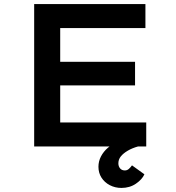

<svg xmlns="http://www.w3.org/2000/svg" viewBox="-20 -720 863 944"><path d="M148 0V-700H695V-582H276V-118H699V0ZM214 -300V-416H644V-300ZM577 204Q546 204 520 190.5Q494 177 479 153.5Q464 130 464 100Q464 73 476.5 49Q489 25 510.5 6.5Q532 -12 561 -25.5Q590 -39 622 -48L659 0Q630 8 608 21Q586 34 574 49Q562 64 562 83Q562 98 570.5 108Q579 118 594 118Q605 118 613.5 110.5Q622 103 629 93L690 137Q679 162 648.5 183Q618 204 577 204Z"/></svg>

Font: Lexend Mega Medium
Style: Regular
Weight: 500
Version: Version 1.007